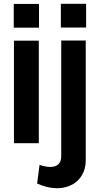

<svg xmlns="http://www.w3.org/2000/svg" viewBox="-20 -760 529 1019"><path d="M54 0H186V-544H54ZM53 -613H187V-739H53ZM190 115 177 214C214 231 250 239 282 239C372 239 435 180 435 91V-545H305V69C305 106 285 126 247 126C231 126 212 123 190 115ZM303 -614H437V-740H303Z"/></svg>

Font: Ronzino
Style: Bold
Weight: 700
Designer: Nunzio Mazzaferro
Foundry: Collletttivo
Version: Version 1.000;Glyphs 3.3 (3337)